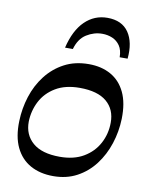

<svg xmlns="http://www.w3.org/2000/svg" viewBox="-89 -866 735 942"><g transform="rotate(10 278.0 -395.5)"><path d="M241.5 10.5Q175.6 10.5 127.4 -16.3Q79.2 -43.2 53.9 -95.9Q28.6 -148.6 31.1 -226.6Q32.9 -289.7 52 -349.7Q71.1 -409.6 107.9 -457.2Q144.7 -504.8 197.6 -532.9Q250.4 -561 319.7 -561Q382.7 -561 429.4 -534.8Q476.2 -508.6 501.3 -456.1Q526.4 -403.5 524.3 -324.2Q522.4 -260.2 502.8 -200.2Q483.2 -140.2 447.1 -92.7Q410.9 -45.1 359.2 -17.3Q307.6 10.5 241.5 10.5ZM256.8 -88.5Q327.1 -88.5 375.4 -117.2Q423.7 -145.8 448.9 -193.2Q474.1 -240.5 474.4 -295.9Q475.1 -362.2 430.1 -400.4Q385.1 -438.6 295.7 -438.6Q224.1 -438.6 175.7 -409.6Q127.4 -380.6 103.1 -333.6Q78.8 -286.6 77.4 -231.9Q76.8 -166.6 122.2 -127.5Q167.5 -88.5 256.8 -88.5ZM369.7 -800.6Q442.3 -800.6 475.9 -751.5Q509.4 -702.4 501.4 -620.4H461.9Q461.6 -656.1 446.9 -677.7Q432.2 -699.2 408.8 -709.2Q385.4 -719.1 358.4 -719.1Q317.2 -719.1 280.3 -696Q243.4 -672.9 228.6 -620.4H189.7Q211 -709.3 257.9 -754.9Q304.8 -800.6 369.7 -800.6Z"/></g></svg>

Font: Savate ExtraLight
Style: Italic
Weight: 200
Italic angle: -11°
Designer: Max Esnée
Foundry: Plomb Type
Version: Version 2.000